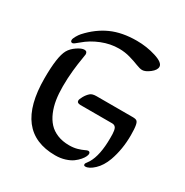

<svg xmlns="http://www.w3.org/2000/svg" viewBox="-165 -832 942 980"><g transform="rotate(30 306.0 -342.5)"><path d="M170.9 -508.8Q170.9 -503.9 166 -476.8Q161.1 -449.7 156.2 -404.1Q151.4 -358.4 151.4 -309.1Q151.4 -266.6 157 -231.2Q162.6 -195.8 175.8 -164.6Q189 -133.3 209 -111.6Q229 -89.8 259.5 -77.4Q290 -64.9 329.1 -64.9Q355.5 -64.9 376.7 -71Q397.9 -77.1 410.6 -83.5Q423.3 -89.8 428.2 -89.8Q439.9 -89.8 439.9 -77.1Q439.9 -71.8 435.5 -61.8Q431.2 -51.8 419.7 -38.3Q408.2 -24.9 392.3 -13.2Q376.5 -1.5 350.3 6.8Q324.2 15.1 293 15.1Q49.8 15.1 49.8 -298.8Q49.8 -426.3 74.2 -470.2Q86.9 -492.7 112.3 -509.8Q137.7 -526.9 153.8 -526.9Q170.9 -526.9 170.9 -508.8ZM463.9 -272H276.9Q255.9 -272 255.9 -287.1Q255.9 -293.9 265.6 -311.8Q275.4 -329.6 289.1 -341.8Q300.3 -352.1 325.2 -352.1H539.1Q557.1 -352.1 563.7 -346.4Q570.3 -340.8 573.2 -325.2Q577.1 -305.7 577.1 -267.1Q577.1 -183.6 551.8 -112.8Q534.7 -66.4 505.9 -39.3Q477.1 -12.2 455.1 -12.2Q445.8 -12.2 445.8 -20Q445.8 -23.9 447.3 -26.9Q448.7 -29.8 453.4 -35.6Q458 -41.5 461.9 -47.9Q493.2 -100.1 493.2 -202.1Q493.2 -217.3 492.9 -225.8Q492.7 -234.4 491 -244.4Q489.3 -254.4 486.3 -259.8Q483.4 -265.1 477.8 -268.6Q472.2 -272 463.9 -272ZM528.8 -642.1Q528.8 -623 503.7 -603.5Q478.5 -584 460 -584Q446.3 -584 423.8 -593Q401.4 -602.1 370.1 -611.1Q338.9 -620.1 304.2 -620.1Q253.9 -620.1 203.6 -600.1Q153.3 -580.1 115.2 -546.9Q90.3 -524.9 83 -524.9Q71.8 -524.9 71.8 -537.1Q71.8 -545.4 80.6 -560.8Q89.4 -576.2 98.1 -585.9Q149.9 -643.1 213.1 -671.6Q276.4 -700.2 362.8 -700.2Q421.9 -700.2 475.3 -683.3Q528.8 -666.5 528.8 -642.1Z"/></g></svg>

Font: SirinStencil
Style: Regular
Weight: 400
Designer: Olga Karpushina (okarpush@gmail.com)
Foundry: Cyreal (www.cyreal.org)
Version: Version 1.002